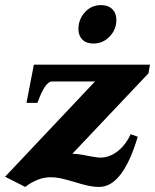

<svg xmlns="http://www.w3.org/2000/svg" viewBox="-37 -724 609 754"><path d="M271 -610Q271 -648 296.5 -676Q322 -704 360 -704Q388 -704 404 -688Q420 -672 420 -646Q420 -608 393.5 -580.5Q367 -553 330 -553Q302 -553 286.5 -568.5Q271 -584 271 -610ZM-17 -30 336 -404H167Q140 -404 110 -320H67L96 -470H552L546 -436L247 -120Q260 -120 266 -119Q286 -117 313 -111Q345 -105 356 -105Q393 -105 425 -130Q457 -155 476 -197L504 -187Q445 10 353 10Q331 10 308 5Q285 0 253 -10Q219 -20 200 -24Q181 -28 162 -28Q112 -28 62 10Z"/></svg>

Font: Taviraj Black
Style: Italic
Weight: 900
Italic angle: -12°
Designer: Katatrad Team
Foundry: CadsonDemak
Version: Version 1.001